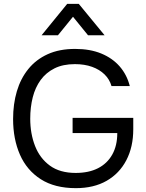

<svg xmlns="http://www.w3.org/2000/svg" viewBox="-20 -969 760 997"><path d="M374 8Q264 8 191.5 -38.5Q119 -85 83.5 -166Q48 -247 48 -351Q48 -429 67.5 -495Q87 -561 127 -610.5Q167 -660 227.5 -687.5Q288 -715 370 -715Q448 -715 506 -691Q564 -667 601.5 -624Q639 -581 654 -522H559Q549 -557 523 -582.5Q497 -608 458 -622Q419 -636 369 -636Q307 -636 263 -614Q219 -592 191 -553.5Q163 -515 150 -463.5Q137 -412 137 -353Q137 -275 162 -211Q187 -147 239 -109Q291 -71 373 -71Q441 -71 489 -95.5Q537 -120 563 -166.5Q589 -213 589 -278H357V-357H672V-298Q672 -206 636 -137Q600 -68 533.5 -30Q467 8 374 8ZM196 -786 329 -949H389L523 -786H437L359 -882L281 -786Z"/></svg>

Font: Onest
Style: Regular
Weight: 400
Designer: Dmitri Voloshin, Andrey Kudryavtsev
Foundry: Dmitri Voloshin, Andrey Kudryavtsev
Version: Version 1.000;gftools[0.9.33]